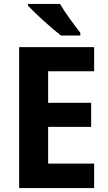

<svg xmlns="http://www.w3.org/2000/svg" viewBox="-20 -953 546 973"><path d="M284 -933H122V-924C156 -887 244 -807 289 -773H387V-787C359 -822 309 -890 284 -933ZM457 0V-124H224V-310H442V-432H224V-592H457V-714H77V0Z"/></svg>

Font: Noto Sans Georgian SemiCondensed Bold
Style: Regular
Weight: 700
Width: 4
Designer: Monotype Design Team, Akaki Razmadze
Foundry: Google LLC
Version: Version 2.005